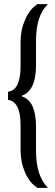

<svg xmlns="http://www.w3.org/2000/svg" viewBox="-20 -763 269 933"><path d="M80 -32V-156Q80 -269 19 -278V-317Q52 -322 66 -355Q80 -388 80 -438V-563Q80 -618 102.5 -668.5Q125 -719 162 -743H213Q184 -715 169.5 -671.5Q155 -628 155 -560V-446Q155 -322 86 -298V-295Q123 -282 139 -244.5Q155 -207 155 -148V-34Q155 34 170 78Q185 122 213 150H162Q124 126 102 75.5Q80 25 80 -32Z"/></svg>

Font: Saira Ultra Condensed Medium
Style: Regular
Weight: 500
Width: 1
Designer: Hector Gatti with collaboration of the Omnibus-Type team
Foundry: Omnibus-Type
Version: Version 1.001; ttfautohint (v1.8)